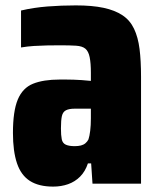

<svg xmlns="http://www.w3.org/2000/svg" viewBox="-20 -628 593 712"><path d="M257 -86Q270 -86 280 -88.5Q290 -91 297 -97Q304 -103 308 -111Q312 -123 314.5 -143Q317 -163 317 -189V-225H257Q236 -225 224.5 -219Q213 -213 209.5 -197.5Q206 -182 206 -152Q206 -126 209 -111.5Q212 -97 224 -91.5Q236 -86 257 -86ZM177 64Q124 64 91 43Q58 22 43 -22.5Q28 -67 28 -135Q28 -216 46 -259Q64 -302 102.5 -317.5Q141 -333 201 -333Q212 -333 225.5 -333Q239 -333 253 -332.5Q267 -332 283 -331Q299 -330 317 -328V-358Q317 -394 312.5 -416Q308 -438 296.5 -447.5Q285 -457 262 -458.5Q239 -460 203 -460Q179 -460 154 -459.5Q129 -459 105.5 -457.5Q82 -456 58 -452V-589Q105 -600 156 -604Q207 -608 261 -608Q322 -608 364 -599Q406 -590 434 -571.5Q462 -553 477 -521.5Q492 -490 497.5 -446.5Q503 -403 503 -343V53H323L318 -22H306Q296 8 277 27Q258 46 232.5 55Q207 64 177 64Z"/></svg>

Font: Farlight84_Sys_V01
Style: Bold
Weight: 700
Designer: Monotype Design Team, Nadine Chahine and Nizar Qandah
Foundry: Monotype Imaging Inc.
Version: Version 2.004;October 31, 2024;FontCreator 14.0.0.2814 64-bi